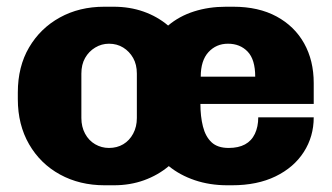

<svg xmlns="http://www.w3.org/2000/svg" viewBox="-20 -541 988 571"><path d="M291 10Q217 10 158.5 -22Q100 -54 66.5 -112Q33 -170 33 -246V-266Q33 -343 66.5 -400Q100 -457 158 -489Q216 -521 290 -521H318Q366 -521 407 -506.5Q448 -492 480 -465Q513 -493 557 -507Q601 -521 652 -521H674Q749 -521 802.5 -492Q856 -463 884.5 -412Q913 -361 913 -294V-232H576Q576 -195 583.5 -165Q591 -135 609 -118Q627 -101 660 -101Q689 -101 708.5 -111.5Q728 -122 738 -143Q748 -164 748 -192H913Q913 -135 883.5 -89Q854 -43 799.5 -16.5Q745 10 670 10H656Q604 10 559.5 -5Q515 -20 482 -47Q450 -20 408.5 -5Q367 10 319 10ZM304 -101Q328 -101 346.5 -112Q365 -123 376 -143.5Q387 -164 387 -190V-322Q387 -349 376 -368.5Q365 -388 346.5 -399.5Q328 -411 304 -411Q282 -411 263 -399.5Q244 -388 233 -368.5Q222 -349 222 -322V-190Q222 -164 233 -143.5Q244 -123 263 -112Q282 -101 304 -101ZM577 -313H739Q739 -364 716.5 -387.5Q694 -411 658 -411Q623 -411 600 -386Q577 -361 577 -313Z"/></svg>

Font: Chivo Medium ExtraBold
Style: Regular
Weight: 800
Version: Version 2.002